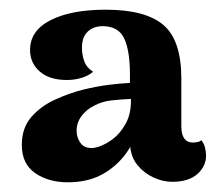

<svg xmlns="http://www.w3.org/2000/svg" viewBox="-20 -740 449 396"><path d="M335 -365Q316 -365 296.5 -374Q277 -383 263.5 -399.5Q250 -416 248.5 -439.5Q247 -463 263 -491L270 -518L271 -497Q265 -463 246 -432.5Q227 -402 195.5 -383Q164 -364 120 -364Q80 -364 52.5 -383Q25 -402 25 -441Q25 -476 44.5 -498.5Q64 -521 93.5 -534.5Q123 -548 151 -555Q180 -562 204 -565Q228 -568 248 -569V-586Q248 -636 236 -661Q224 -686 192 -686Q179 -686 169.5 -681Q160 -676 154.5 -666.5Q149 -657 149 -641Q149 -628 153.5 -614.5Q158 -601 172 -592Q163 -584 148.5 -579.5Q134 -575 118 -575Q82 -575 62 -592.5Q42 -610 42 -637Q42 -677 84.5 -698.5Q127 -720 198 -720Q280 -720 317 -688.5Q354 -657 354 -578V-480Q354 -446 378 -446Q381 -446 387 -447Q393 -448 395 -451Q401 -444 403 -435Q405 -426 405 -419Q405 -397 387 -381Q369 -365 335 -365ZM174 -435Q191 -438 209 -450.5Q227 -463 239 -484.5Q251 -506 250 -536Q230 -535 210.5 -533Q191 -531 174 -522Q158 -514 148 -500.5Q138 -487 138 -470Q138 -456 146.5 -444.5Q155 -433 174 -435Z"/></svg>

Font: Arima Thin
Style: Regular
Weight: 100
Designer: Joana Correia and Natanael Gama
Foundry: NDISCOVER
Version: Version 1.101;gftools[0.9.23]